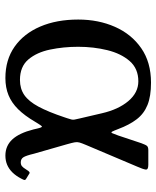

<svg xmlns="http://www.w3.org/2000/svg" viewBox="46 -616 580 712"><g transform="rotate(90 336.0 -260.0)"><path d="M269.5 10Q304.5 10 332.8 -1.5Q361 -13 385 -37.2Q409 -61.5 431.5 -100Q446 -124.5 449.2 -125.5Q452.5 -126.5 457 -107L460 -94Q473.5 -41 497.2 -15.5Q521 10 557 10Q575.5 10 591 3.5Q606.5 -3 619.5 -16.2Q632.5 -29.5 642.5 -49Q647.5 -58 647.5 -61.2Q647.5 -64.5 643 -67L625 -78Q621.5 -81 618 -79Q614.5 -77 608.5 -67Q601.5 -55.5 596 -51.2Q590.5 -47 582 -47Q569.5 -47 563.2 -56.8Q557 -66.5 550 -96L515 -218Q509.5 -237.5 507.8 -246.8Q506 -256 508.5 -264.8Q511 -273.5 518 -290L598 -479Q607.5 -500.5 608.8 -510.2Q610 -520 591.5 -520H537Q525.5 -520 521.2 -515.2Q517 -510.5 511 -494L482.5 -408.5Q476.5 -391.5 473.8 -386Q471 -380.5 468 -386Q465 -391.5 458.5 -408.5Q443 -450 422.2 -477Q401.5 -504 369.2 -517Q337 -530 286.5 -530Q211 -530 158.8 -493.8Q106.5 -457.5 79.5 -396.2Q52.5 -335 52.5 -260Q52.5 -180 78.5 -119.2Q104.5 -58.5 153 -24.2Q201.5 10 269.5 10ZM276.5 -44Q227 -44 200.5 -75.2Q174 -106.5 163.8 -156Q153.5 -205.5 153.5 -260Q153.5 -317 166 -368Q178.5 -419 206.5 -451Q234.5 -483 281.5 -483Q323.5 -483 354.8 -446Q386 -409 400 -348L419.5 -264.5Q422.5 -252 423.5 -246.2Q424.5 -240.5 423.2 -235.2Q422 -230 418.5 -219.5L415 -209Q395 -149 375.5 -112.8Q356 -76.5 332.5 -60.2Q309 -44 276.5 -44Z"/></g></svg>

Font: Besley
Style: Regular
Weight: 400
Designer: Owen Earl
Foundry: indestructible type*
Version: Version 4.000